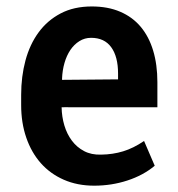

<svg xmlns="http://www.w3.org/2000/svg" viewBox="-20 -568 554 598"><path d="M273.4 10.3Q220.7 10.3 178.5 -8.3Q136.2 -26.9 106.9 -60.1Q77.6 -93.3 61.8 -139.4Q45.9 -185.5 45.9 -240.7V-272.5Q45.9 -329.6 59.3 -379.6Q72.8 -429.7 100.1 -467Q127.4 -504.4 168.7 -526.1Q210 -547.9 266.1 -547.9Q315.9 -547.9 354.2 -531.5Q392.6 -515.1 418.2 -484.6Q443.8 -454.1 457 -410.4Q470.2 -366.7 470.2 -312V-233.9H200.7Q193.4 -233.9 186.3 -234.1Q179.2 -234.4 171.9 -233.9Q172.4 -204.6 180.4 -177.5Q188.5 -150.4 203.9 -129.9Q219.2 -109.4 241.9 -97.4Q264.6 -85.4 294.9 -86.4Q331.5 -86.9 363.5 -96.7Q395.5 -106.4 428.7 -128.9L461.9 -51.8Q426.3 -22 377 -5.9Q327.6 10.3 273.4 10.3ZM263.7 -450.2Q243.7 -450.2 227.3 -439.9Q210.9 -429.7 199.2 -412.4Q187.5 -395 180.9 -372.1Q174.3 -349.1 173.3 -323.7V-319.3L347.7 -320.8V-338.9Q347.7 -391.6 326.4 -420.9Q305.2 -450.2 263.7 -450.2Z"/></svg>

Font: Ufes Sans SemiBold
Style: Regular
Weight: 600
Designer: Ricardo Esteves & Filipe Motta
Foundry: ProDesignUfes - Ricardo Esteves, Filipe Motta (This is a derivative work, based on Roboto family, by Christian Robertson
Version: Version 2.0